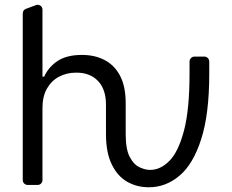

<svg xmlns="http://www.w3.org/2000/svg" viewBox="-20 -786 986 816"><path d="M520.6 -13.5Q479.8 -36.6 454.9 -87.4Q430.4 -137.4 430.4 -215.9V-340.9Q430.4 -405.9 397 -441.4Q363.3 -477.3 304 -477.3Q263.5 -477.3 230.5 -459.9Q198.2 -442.5 179.3 -409.1Q160.5 -375.4 160.5 -328.1V-20.6Q160.5 -12.1 154.5 -6Q148.4 0 139.9 0H97.7Q89.1 0 82.9 -6Q76.7 -12.1 76.7 -20.6V-729Q76.7 -730.5 77.4 -733.3Q79.5 -744.7 90.6 -748.6L132.8 -764.2Q136 -765.6 140.3 -765.6Q148.4 -765.6 154.5 -759.6Q160.5 -753.6 160.5 -744.7V-460.2H167.6Q186.8 -502.1 225.5 -527.3Q264.2 -552.6 328.1 -552.6Q384.2 -552.6 425.8 -530.2Q468 -507.8 491.1 -462.4Q514.2 -417.3 514.2 -346.6V-215.9Q514.2 -152 531.2 -119.3Q548.3 -86.6 572.8 -75.3Q596.6 -63.9 617.9 -63.9Q662.6 -63.9 700.6 -103Q738.3 -141.3 762.1 -231.5Q785.5 -321 785.5 -471.6V-524.5Q785.5 -533 791.7 -539.2Q797.9 -545.5 806.5 -545.5H848.7Q857.2 -545.5 863.3 -539.2Q869.3 -533 869.3 -524.5V-471.6Q869.3 -301.1 835.2 -195Q801.1 -88.1 742.9 -39.4Q685 9.9 612.2 9.9Q562.1 9.9 520.6 -13.5Z"/></svg>

Font: DeltaSans
Style: Regular
Weight: 400
Designer: Rasmus Andersson
Foundry: rsms
Version: Version 3.012